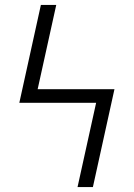

<svg xmlns="http://www.w3.org/2000/svg" viewBox="-20 -755 540 775"><path d="M355 0H293L368 -340H58L145 -735H207L132 -395H442Z"/></svg>

Font: Iosevka Fixed Light
Style: Regular
Weight: 300
Monospace: yes
Designer: Belleve Invis
Foundry: Belleve Invis
Version: Version 32.3.0